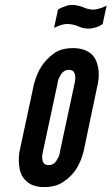

<svg xmlns="http://www.w3.org/2000/svg" viewBox="-20 -750 452 778"><path d="M215 -711C226 -718 238 -723 251 -727C257 -729 264 -730 272 -730C286 -730 300 -727 314 -722C328 -715 342 -712 356 -711C371 -711 382 -715 394 -719C397 -720 400 -722 403 -723C406 -724 409 -726 412 -727L396 -653C387 -646 375 -640 360 -637C353 -635 346 -634 339 -634C324 -634 310 -637 298 -643C286 -648 272 -652 255 -653C240 -653 228 -649 217 -645C214 -644 211 -642 208 -641C205 -640 202 -638 199 -637ZM318 -133C303 -80 281 -43 238 -14C217 1 191 8 158 8C126 8 103 -1 88 -15C72 -29 64 -45 60 -64C55 -87 55 -111 59 -136L118 -411C133 -464 155 -502 198 -533C217 -548 244 -555 277 -555C309 -555 332 -546 348 -533C364 -520 372 -501 376 -484C381 -463 382 -441 377 -414ZM282 -411C287 -432 286 -448 279 -459C275 -464 268 -467 259 -467C240 -467 229 -454 222 -439C217 -431 214 -422 213 -411L154 -136C149 -117 150 -101 157 -89C161 -84 168 -81 177 -81C196 -81 207 -93 214 -108C219 -116 222 -125 223 -136Z"/></svg>

Font: League Gothic Italic
Style: Regular
Weight: 400
Designer: Tyler Finck
Foundry: The League of Moveable Type
Version: Version 1.001;PS 001.001;hotconv 1.0.56;makeotf.lib2.0.21325